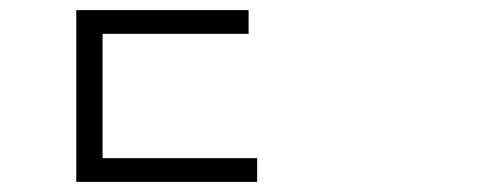

<svg xmlns="http://www.w3.org/2000/svg" viewBox="-20 -765 960 380"><path d="M183 -452H489V-405H131V-745H472V-698H183Z"/></svg>

Font: Noto Sans Korean Light
Style: Regular
Weight: 300
Designer: Ryoko NISHIZUKA  (kana & ideographs); Paul D. Hunt (Latin, Greek & Cyrillic); Wenlong ZHANG  (bopomofo); Sandoll Communi
Foundry: Adobe Systems Incorporated
Version: Version 1.000;PS 1;hotconv 1.0.78;makeotf.lib2.5.61930